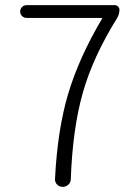

<svg xmlns="http://www.w3.org/2000/svg" viewBox="-20 -728 540 748"><path d="M255.9 -31.2Q255.9 -17.6 246.6 -8.8Q237.3 0 224.1 0Q210.9 0 202.1 -9.3Q193.4 -18.6 194.3 -31.2Q204.1 -224.6 246.1 -364.3Q288.1 -503.9 377 -654.3Q378.9 -658.2 375 -658.2H84Q73.2 -658.2 65.9 -665.5Q58.6 -672.9 58.6 -683.1Q58.6 -693.4 65.9 -700.7Q73.2 -708 84 -708H426.8Q434.6 -708 439.9 -702.6Q445.3 -697.3 445.3 -690.4Q445.3 -671.9 435.5 -656.2Q341.8 -505.9 302.2 -365.2Q262.7 -224.6 255.9 -31.2Z"/></svg>

Font: Gen Jyuu Gothic L Monospace Light
Style: Regular
Weight: 300
Designer: [Source Han Sans]
Ryoko NISHIZUKA  (kana & ideographs); Paul D. Hunt (Latin, Greek & Cyrillic); Wenlong ZHANG  (bopomofo
Version: Version 1.002.20150607